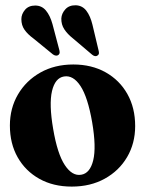

<svg xmlns="http://www.w3.org/2000/svg" viewBox="-20 -698 550 728"><path d="M258 -453.5Q327.5 -453.5 380.5 -423.8Q433.5 -394 463 -341.5Q492.5 -289 492.5 -220Q492.5 -154.5 462 -102.5Q431.5 -50.5 377.2 -20.5Q323 9.5 252 9.5Q182 9.5 129.2 -20Q76.5 -49.5 47 -101.5Q17.5 -153.5 17.5 -222Q17.5 -287.5 48.2 -340Q79 -392.5 133.2 -423Q187.5 -453.5 258 -453.5ZM288 -35.5Q321.5 -41 333.5 -90.5Q345.5 -140 329.5 -234Q313 -329.5 285.2 -371.8Q257.5 -414 222.5 -408Q189 -402.5 177.2 -352.8Q165.5 -303 181.5 -209.5Q197.5 -114.5 225.8 -72Q254 -29.5 288 -35.5ZM330.5 -604.5 353 -510Q355 -503 355.2 -497.5Q355.5 -492 350.5 -488Q341.5 -481 329.5 -490.5L257 -552Q235.5 -569 223.8 -587Q212 -605 212.5 -628Q213.5 -647 227.8 -662.8Q242 -678.5 267.5 -678Q292.5 -677 307.5 -657.2Q322.5 -637.5 330.5 -604.5ZM179 -606.5 204 -512Q206 -505.5 206.2 -500Q206.5 -494.5 202.5 -490.5Q194 -483 181 -491.5L107.5 -551.5Q85.5 -567.5 73.2 -584.8Q61 -602 61 -625.5Q61 -644.5 74.8 -660.8Q88.5 -677 113.5 -677Q138.5 -677 154.2 -658Q170 -639 179 -606.5Z"/></svg>

Font: Fraunces 144pt S050
Style: Bold
Weight: 700
Version: Version 1.000; ttfautohint (v1.8.3)